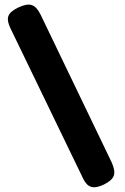

<svg xmlns="http://www.w3.org/2000/svg" viewBox="-20 -752 540 831"><path d="M431 46Q406 58 388.5 58.5Q371 59 358.5 47.5Q346 36 336 13L25 -630Q9 -663 16.5 -683Q24 -703 60 -720Q96 -737 117.5 -730Q139 -723 156 -688L463 -50Q480 -12 472.5 8.5Q465 29 431 46Z"/></svg>

Font: Fredoka SemiBold
Style: Regular
Weight: 600
Designer: Ben Nathan
Foundry: Milena B. Brandão, Ben Nathan
Version: Version 2.001